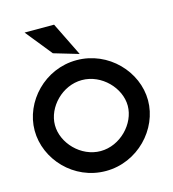

<svg xmlns="http://www.w3.org/2000/svg" viewBox="-118 -898 907 1006"><g transform="rotate(-15 335.5 -394.5)"><path d="M268 -800H108L223 -657L358 -617ZM333 -482C440 -482 531 -387 531 -290C531 -193 440 -97 333 -97C226 -97 136 -193 136 -290C136 -387 226 -482 333 -482ZM333 11C506 11 641 -134 641 -290C641 -446 506 -590 333 -590C160 -590 26 -446 26 -290C26 -134 159 11 333 11Z"/></g></svg>

Font: Charger
Style: ExBd
Weight: 400
Designer: Jasper
Foundry: Cannot Into Space Fonts
Version: Version 0.99